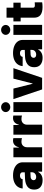

<svg xmlns="http://www.w3.org/2000/svg" viewBox="1350 -2148 807 3547"><g transform="rotate(-90 1753.5 -374.5)"><path d="M219.7 -315.4 343.8 -320.3V-363.3Q343.8 -384.8 327.1 -397Q310.5 -409.2 283.2 -409.2Q254.4 -409.2 236.8 -396.5Q219.2 -383.8 215.8 -359.4H44.9Q48.3 -409.2 76.4 -449.5Q104.5 -489.7 157.7 -513.4Q210.9 -537.1 286.1 -537.1Q358.9 -537.1 413.8 -514.9Q468.8 -492.7 498.5 -452.9Q528.3 -413.1 528.3 -362.3V0H355.5V-74.2H351.6Q306.6 8.8 197.3 8.8Q118.2 8.8 71.3 -30.5Q24.4 -69.8 24.4 -146.5Q24.4 -229 77.6 -269.5Q130.9 -310.1 219.7 -315.4ZM256.8 -109.4Q280.3 -109.4 300.5 -118.9Q320.8 -128.4 333 -146.5Q345.2 -164.6 344.7 -188.5V-216.8Q286.6 -215.3 252.9 -211.9Q228 -209 213.1 -193.8Q198.2 -178.7 198.2 -157.2Q198.2 -134.3 214.4 -121.8Q230.5 -109.4 256.8 -109.4Z M622.1 -530.3H800.8V-430.7H806.6Q820.8 -484.4 852.1 -510.7Q883.3 -537.1 927.7 -537.1Q953.6 -537.1 975.6 -531.2V-372.1Q962.9 -377 942.9 -379.4Q922.9 -381.8 906.2 -381.8Q877.4 -381.8 855 -368.9Q832.5 -356 819.6 -332.8Q806.6 -309.6 806.6 -279.3V0H622.1Z M1039.1 -530.3H1217.8V-430.7H1223.6Q1237.8 -484.4 1269 -510.7Q1300.3 -537.1 1344.7 -537.1Q1370.6 -537.1 1392.6 -531.2V-372.1Q1379.9 -377 1359.9 -379.4Q1339.8 -381.8 1323.2 -381.8Q1294.4 -381.8 1272 -368.9Q1249.5 -356 1236.6 -332.8Q1223.6 -309.6 1223.6 -279.3V0H1039.1Z M1456.1 -530.3H1640.6V0H1456.1ZM1456.1 -672.9Q1456.1 -695.8 1468.5 -715.3Q1481 -734.9 1502 -746.3Q1522.9 -757.8 1547.9 -757.8Q1572.8 -757.8 1593.8 -746.3Q1614.7 -734.9 1627.2 -715.3Q1639.6 -695.8 1639.6 -672.9Q1639.6 -649.9 1627.2 -630.4Q1614.7 -610.8 1593.8 -599.4Q1572.8 -587.9 1547.9 -587.9Q1522.9 -587.9 1502 -599.4Q1481 -610.8 1468.5 -630.4Q1456.1 -649.9 1456.1 -672.9Z M2088.9 0H1875L1696.3 -530.3H1890.6L1979.5 -175.8H1984.4L2074.2 -530.3H2267.6Z M2480.5 -315.4 2604.5 -320.3V-363.3Q2604.5 -384.8 2587.9 -397Q2571.3 -409.2 2543.9 -409.2Q2515.1 -409.2 2497.6 -396.5Q2480 -383.8 2476.6 -359.4H2305.7Q2309.1 -409.2 2337.2 -449.5Q2365.2 -489.7 2418.5 -513.4Q2471.7 -537.1 2546.9 -537.1Q2619.6 -537.1 2674.6 -514.9Q2729.5 -492.7 2759.3 -452.9Q2789.1 -413.1 2789.1 -362.3V0H2616.2V-74.2H2612.3Q2567.4 8.8 2458 8.8Q2378.9 8.8 2332 -30.5Q2285.2 -69.8 2285.2 -146.5Q2285.2 -229 2338.4 -269.5Q2391.6 -310.1 2480.5 -315.4ZM2517.6 -109.4Q2541 -109.4 2561.3 -118.9Q2581.5 -128.4 2593.8 -146.5Q2606 -164.6 2605.5 -188.5V-216.8Q2547.4 -215.3 2513.7 -211.9Q2488.8 -209 2473.9 -193.8Q2459 -178.7 2459 -157.2Q2459 -134.3 2475.1 -121.8Q2491.2 -109.4 2517.6 -109.4Z M2882.8 -530.3H3067.4V0H2882.8ZM2882.8 -672.9Q2882.8 -695.8 2895.3 -715.3Q2907.7 -734.9 2928.7 -746.3Q2949.7 -757.8 2974.6 -757.8Q2999.5 -757.8 3020.5 -746.3Q3041.5 -734.9 3054 -715.3Q3066.4 -695.8 3066.4 -672.9Q3066.4 -649.9 3054 -630.4Q3041.5 -610.8 3020.5 -599.4Q2999.5 -587.9 2974.6 -587.9Q2949.7 -587.9 2928.7 -599.4Q2907.7 -610.8 2895.3 -630.4Q2882.8 -649.9 2882.8 -672.9Z M3477.5 -396.5H3384.8V-169.9Q3384.8 -149.4 3396 -141.6Q3407.2 -133.8 3431.6 -133.8Q3459.5 -133.8 3484.4 -136.7V1Q3443.4 7.8 3396.5 7.8Q3298.3 7.8 3249 -31Q3199.7 -69.8 3200.2 -151.4V-396.5H3131.8V-530.3H3200.2V-657.2H3384.8V-530.3H3477.5Z"/></g></svg>

Font: Pretendard GOV Black
Style: Regular
Weight: 900
Designer: Base glyphs from Inter by Rasmus Andersson; Hangeul glyphs from Noto Sans CJK(Source Han Sans) by Jang Soo-young and Kan
Foundry: Kil Hyung-jin
Version: Version 1.309